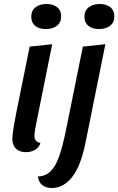

<svg xmlns="http://www.w3.org/2000/svg" viewBox="-20 -744 594 964"><path d="M287 -662Q287 -631 265.5 -614.5Q244 -598 210 -598Q177 -598 157 -614Q137 -630 137 -660Q137 -691 158.5 -707.5Q180 -724 213 -724Q246 -724 266.5 -708Q287 -692 287 -662ZM153 -62Q153 -30 183 -27Q177 -4 156.5 8Q136 20 110 20Q78 20 60 2.5Q42 -15 42 -47Q42 -76 61 -174L129 -510L242 -522L158 -104Q153 -77 153 -62ZM554 -662Q554 -631 532.5 -614.5Q511 -598 477 -598Q444 -598 424 -614Q404 -630 404 -660Q404 -691 425.5 -707.5Q447 -724 480 -724Q513 -724 533.5 -708Q554 -692 554 -662ZM241 200Q211 200 192.5 185.5Q174 171 170 142Q208 141 233.5 116.5Q259 92 277 41Q295 -10 313 -99L396 -510L509 -522L410 -31Q386 90 342 145Q298 200 241 200Z"/></svg>

Font: Sansita
Style: Italic
Weight: 400
Italic angle: -11°
Designer: Pablo Cosgaya
Foundry: Omnibus-Type
Version: Version 1.006